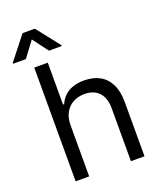

<svg xmlns="http://www.w3.org/2000/svg" viewBox="-206 -1021 934 1122"><g transform="rotate(-20 261.0 -460.0)"><path d="M151.2 0H67V-707.2H151.2V-446.8H158.1Q170.9 -475.5 191.8 -495.7Q212.7 -515.9 243.1 -526.6Q273.5 -537.3 314.2 -537.3Q369.5 -537.3 410.2 -515.2Q451 -493.1 473.1 -448.4Q495.2 -403.7 495.2 -337V0H410.9V-330.8Q410.9 -372.2 396.4 -401.9Q381.9 -431.6 354.6 -446.8Q327.3 -462 289.4 -462Q249.3 -462 218.2 -445.1Q187.2 -428.2 169.2 -395.7Q151.2 -363.3 151.2 -318.4ZM109.8 -866.7 38 -770.7H-41.4V-776.2L71.8 -919.9H147.8L261 -776.2V-770.7H181.6Z"/></g></svg>

Font: Pretendard Variable
Style: Regular
Weight: 400
Designer: Base glyphs from Inter by Rasmus Andersson; Hangul glyphs from Noto Sans CJK(Source Han Sans) by Jang Soo-young and Kang
Foundry: Kil Hyung-jin
Version: Version 1.100;FEAKit 1.0